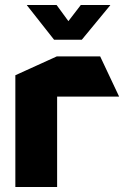

<svg xmlns="http://www.w3.org/2000/svg" viewBox="-20 -743 496 763"><path d="M41 0V-444L206 -519H207V0ZM207 -359V-519H378L453 -360V-359ZM195 -585 87 -722V-723H205L292 -604ZM195 -585 301 -723H418V-722L305 -585Z"/></svg>

Font: Foldit
Style: Bold
Weight: 700
Version: Version 1.003